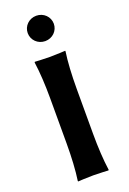

<svg xmlns="http://www.w3.org/2000/svg" viewBox="-164 -923 659 982"><g transform="rotate(-20 165.0 -432.0)"><path d="M93 -445V-200C93 -125 89 -54 81 0L82 3C82 3 130 0 165 0C199 0 247 3 247 3L249 0C241 -57 237 -125 237 -200V-445C237 -520 241 -592 249 -645L248 -648C248 -648 200 -645 165 -645C131 -645 83 -648 83 -648L81 -645C89 -588 93 -520 93 -445ZM99 -798C99 -760 130 -729 170 -729C210 -729 241 -760 241 -798C241 -836 210 -867 170 -867C130 -867 99 -836 99 -798Z"/></g></svg>

Font: Libertinus Sans
Style: Bold
Weight: 700
Designer: Philipp H. Poll, Khaled Hosny
Foundry: Caleb Maclennan
Version: Version 7.050;RELEASE